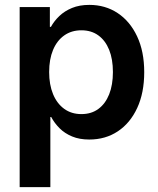

<svg xmlns="http://www.w3.org/2000/svg" viewBox="-20 -558 644 782"><path d="M60.1 204.1V-529.3H183.1V-448.7H187.5Q200.7 -472.7 221.9 -492.9Q243.2 -513.2 273.4 -525.6Q303.7 -538.1 343.8 -538.1Q408.7 -538.1 459 -504.9Q509.3 -471.7 538.3 -410.2Q567.4 -348.6 567.4 -264.2Q567.4 -179.7 538.8 -118.2Q510.3 -56.6 460 -23.2Q409.7 10.3 343.3 10.3Q303.7 10.3 273.7 -2.2Q243.7 -14.6 222.7 -35.6Q201.7 -56.6 188.5 -81.5H185.1V204.1ZM311.5 -93.3Q352.1 -93.3 380.6 -114.3Q409.2 -135.3 424.6 -173.8Q439.9 -212.4 439.9 -264.6Q439.9 -316.9 424.6 -355Q409.2 -393.1 380.6 -413.8Q352.1 -434.6 311.5 -434.6Q271 -434.6 241.5 -413.6Q211.9 -392.6 196 -354.5Q180.2 -316.4 180.2 -264.6Q180.2 -213.4 196 -174.8Q211.9 -136.2 241.5 -114.7Q271 -93.3 311.5 -93.3Z"/></svg>

Font: Inter 24pt SemiBold
Style: Regular
Weight: 600
Designer: Rasmus Andersson
Foundry: rsms
Version: Version 4.001;git-66647c0bb